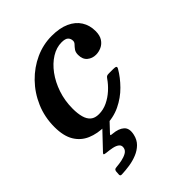

<svg xmlns="http://www.w3.org/2000/svg" viewBox="-223 -652 1032 1032"><g transform="rotate(-45 293.0 -136.0)"><path d="M81.5 246Q79 261 92.5 260.5Q122 259.5 153.5 254.8Q185 250 213.2 238.5Q241.5 227 262 206.8Q282.5 186.5 289.5 155Q299 113 277 93.5Q255 74 212.5 70.5Q199.5 69.5 198.8 67.5Q198 65.5 206 57L256 4Q261.5 -1.5 258.8 -3.8Q256 -6 244.5 -6H221Q210 -6 205.5 -1L105.5 104.5Q99 111 100.5 114.2Q102 117.5 116 119Q138 121 159.2 125.2Q180.5 129.5 192.8 139.5Q205 149.5 201 168Q197.5 183.5 181.5 192.5Q165.5 201.5 143.8 206Q122 210.5 101.5 212Q94 212.5 89.5 214.8Q85 217 83 225.5ZM538.5 -384.5Q538.5 -428.5 517.2 -462Q496 -495.5 454.8 -514.2Q413.5 -533 353 -533Q288 -533 228 -505.8Q168 -478.5 120.2 -429.5Q72.5 -380.5 44.8 -315.8Q17 -251 17 -176Q17 -108 41.8 -66.5Q66.5 -25 110.8 -6Q155 13 213 13Q277 13 328 -11.5Q379 -36 417.2 -74.8Q455.5 -113.5 479.5 -155Q486 -166 480.8 -169.5Q475.5 -173 460.5 -173H428Q415.5 -173 411 -169.8Q406.5 -166.5 401.5 -159.5Q383 -132.5 356.8 -108.8Q330.5 -85 299.5 -70.2Q268.5 -55.5 235.5 -55.5Q205.5 -55.5 188.2 -70Q171 -84.5 163.5 -111.8Q156 -139 156 -176Q156 -236.5 174 -289.8Q192 -343 222 -383.8Q252 -424.5 289.5 -447.8Q327 -471 366 -471Q394.5 -471 405.2 -460.2Q416 -449.5 416 -432.5Q416 -422 407.2 -413.2Q398.5 -404.5 389.8 -392.5Q381 -380.5 381 -360.5Q381 -326.5 401.5 -309.5Q422 -292.5 450 -292.5Q471.5 -292.5 491.8 -301.8Q512 -311 525.2 -331Q538.5 -351 538.5 -384.5Z"/></g></svg>

Font: Besley SemiBold
Style: Italic
Weight: 600
Italic angle: -13°
Designer: Owen Earl
Foundry: indestructible type*
Version: Version 2.001